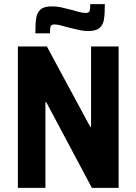

<svg xmlns="http://www.w3.org/2000/svg" viewBox="-20 -914 664 934"><path d="M67 0V-688H208L419 -297H423V-688H557V0H427L205 -417H201V0ZM233 -883Q255 -883 276.5 -878.5Q298 -874 332 -865Q338 -863 359.5 -857Q381 -851 396 -851Q412 -851 415.5 -859Q419 -867 419 -894H490Q490 -844 485.5 -818Q481 -792 463.5 -777.5Q446 -763 409 -763Q389 -763 369.5 -767Q350 -771 333 -775.5Q316 -780 310 -781Q292 -786 275 -790.5Q258 -795 246 -795Q230 -795 226.5 -786.5Q223 -778 223 -752H152Q152 -802 156.5 -828Q161 -854 178 -868.5Q195 -883 233 -883Z"/></svg>

Font: Saira Semi Condensed SemiBold
Style: Regular
Weight: 600
Width: 4
Designer: Hector Gatti with collaboration of the Omnibus-Type team
Foundry: Omnibus-Type
Version: Version 1.001; ttfautohint (v1.8)